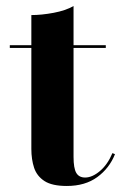

<svg xmlns="http://www.w3.org/2000/svg" viewBox="-20 -610 409 637"><path d="M361.5 -98.5Q343 -52 302.8 -22.5Q262.5 7 201.5 7Q153 7 127.8 -9.2Q102.5 -25.5 93.2 -53.2Q84 -81 84 -116V-451H12.5V-460H84V-560Q118 -560 158 -567.5Q198 -575 224 -590V-460H331V-451H224V-89.5Q224 -52 233 -36.5Q242 -21 262.5 -21Q286 -21 311.5 -42.5Q337 -64 353 -102Z"/></svg>

Font: Bodoni* 24pt
Style: Bold
Weight: 700
Version: Version 2.3